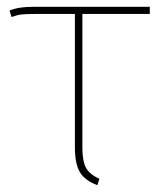

<svg xmlns="http://www.w3.org/2000/svg" viewBox="-20 -539 476 564"><path d="M222 -498V-106Q222 -65 233 -45.5Q244 -26 272 -14L266 5Q229 -9 214.5 -33.5Q200 -58 200 -106V-498H83Q57 -498 43.5 -496.5Q30 -495 14 -489L8 -508Q23 -514 39 -516.5Q55 -519 80 -519H420V-498Z"/></svg>

Font: Fira Sans Thin
Style: Regular
Weight: 100
Designer: bBox Type GmbH & Carrois Corporate GbR & Edenspiekermann AG
Foundry: bBox Type GmbH & Carrois Corporate GbR & Edenspiekermann AG
Version: Version 4.301